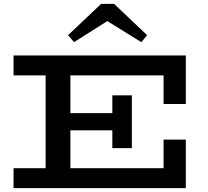

<svg xmlns="http://www.w3.org/2000/svg" viewBox="-20 -973 1076 993"><path d="M50 0V-103H826V-251H941V0ZM216 -57V-621H344V-57ZM267 -299V-388H618V-299ZM561 -207V-480H662V-207ZM826 -435V-583H50V-686H941V-435ZM363 -755 332 -791 503 -953H570L741 -791L711 -755L535 -864Z"/></svg>

Font: BioRhyme SemiExpanded SemiBold
Style: Regular
Weight: 600
Width: 6
Designer: Aoife Mooney
Foundry: Aoife Mooney Type
Version: Version 1.600;gftools[0.9.33]